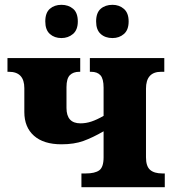

<svg xmlns="http://www.w3.org/2000/svg" viewBox="-20 -777 719 797"><path d="M168 -688Q168 -724 187 -740.5Q206 -757 235 -757Q264 -757 283.5 -740.5Q303 -724 303 -688Q303 -653 283 -636Q263 -619 235 -619Q206 -619 187 -636Q168 -653 168 -688ZM379 -688Q379 -724 398 -740.5Q417 -757 447 -757Q475 -757 494.5 -740Q514 -723 514 -688Q514 -653 494.5 -636Q475 -619 447 -619Q417 -619 398 -636Q379 -653 379 -688ZM318 -57H336Q374 -57 392 -70Q410 -83 410 -124V-232Q365 -206 326.5 -192Q288 -178 235 -178Q161 -178 121 -213.5Q81 -249 81 -312V-411Q81 -479 17 -479H11V-536H313V-479H309Q284 -479 270 -465Q256 -451 256 -415V-329Q256 -265 314 -265Q337 -265 359.5 -272.5Q382 -280 410 -296V-413Q410 -450 397 -464.5Q384 -479 358 -479H353V-536H662V-479H649Q586 -479 586 -409V-124Q586 -87 603 -72Q620 -57 654 -57H664V0H318Z"/></svg>

Font: Noto Serif ExtraBold
Style: Regular
Weight: 800
Designer: Monotype Design Team
Foundry: Monotype Imaging Inc.
Version: Version 1.001